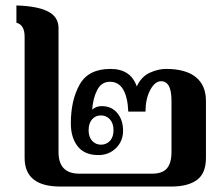

<svg xmlns="http://www.w3.org/2000/svg" viewBox="-20 -682 815 702"><path d="M70 -105V-548Q70 -591 40 -599V-662Q115 -660 154.5 -640.5Q194 -621 194 -579V-126Q194 -47 270 -47H536Q574 -47 590.5 -66.5Q607 -86 607 -126V-314Q607 -385 569 -385Q546 -385 529 -352.5Q512 -320 512 -274H449Q447 -326 430.5 -354.5Q414 -383 382 -383Q351 -383 335.5 -353Q320 -323 317 -281Q331 -294 352 -294Q388 -294 409 -268.5Q430 -243 430 -204Q430 -166 404 -140.5Q378 -115 340 -115Q289 -115 264 -147Q239 -179 239 -231Q239 -315 271 -372.5Q303 -430 384 -430Q458 -430 480 -366Q497 -402 527.5 -416Q558 -430 587 -430Q659 -430 696 -400Q733 -370 733 -313V-105Q733 -48 700 -24Q667 0 607 0H200Q70 0 70 -105ZM395 -206Q395 -231 382 -245.5Q369 -260 349 -260Q329 -260 316.5 -245.5Q304 -231 304 -206Q304 -181 317 -167Q330 -153 349 -153Q369 -153 382 -167Q395 -181 395 -206Z"/></svg>

Font: Trirong SemiBold
Style: Regular
Weight: 600
Designer: Katatrad Team
Foundry: CadsonDemak
Version: Version 1.001